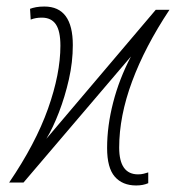

<svg xmlns="http://www.w3.org/2000/svg" viewBox="-20 -559 551 588"><path d="M397 9Q355 9 331.5 -18Q308 -45 308 -106Q308 -173 326.5 -245Q345 -317 381 -386L52 0H8Q89 -119 127 -226Q165 -333 165 -419Q165 -464 151 -484.5Q137 -505 108 -505Q89 -505 74 -499L72 -532Q80 -535 90.5 -537Q101 -539 116 -539Q203 -539 203 -421Q203 -369 191 -316Q179 -263 160.5 -215Q142 -167 122 -134L457 -529H499Q424 -416 384.5 -309.5Q345 -203 345 -107Q345 -25 403 -25Q412 -25 420 -27Q428 -29 434 -31V2Q418 9 397 9Z"/></svg>

Font: Noto Sans Condensed ExtraLight
Style: Italic
Weight: 200
Width: 3
Italic angle: -12°
Designer: Monotype Design Team
Foundry: Monotype Imaging Inc.
Version: Version 2.013; ttfautohint (v1.8.4.7-5d5b)